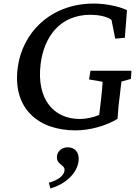

<svg xmlns="http://www.w3.org/2000/svg" viewBox="-20 -721 781 1078"><path d="M405 11C481 11 574 -13 640 -54C643 -94 645 -128 652 -179C657 -221 660 -253 662 -263L715 -278L718 -324H488L480 -275L556 -262C555 -241 552 -198 546 -151L537 -76C500 -60 459 -53 428 -53C283 -53 184 -162 208 -361C227 -514 316 -638 488 -638C528 -638 580 -630 606 -609L627 -504L681 -509L693 -664C645 -687 569 -701 506 -701C266 -701 104 -539 79 -338C51 -109 197 11 405 11ZM254 305 263 337C353 311 413 249 421 184C427 135 401 106 360 106C329 106 304 126 300 154C294 207 347 200 342 238C339 263 309 290 254 305Z"/></svg>

Font: TPK Tissa Web Medium
Style: Italic
Weight: 500
Italic angle: -7°
Designer: Jacques Le Bailly, Suppakit Chalermlarp | Katatrad Co.,Ltd.
Foundry: Jacques Le Bailly, Cadson Demak Co.,Ltd.
Version: Version 5.000;Glyphs 3.1.2 (3151)